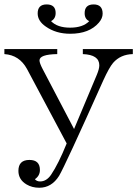

<svg xmlns="http://www.w3.org/2000/svg" viewBox="-21 -716 626 876"><path d="M386.2 -619.6Q365.2 -628.9 365.2 -655.8Q365.2 -695.8 406.2 -695.8Q447.3 -695.8 447.3 -653.8Q447.3 -632.8 430.2 -612.8Q386.7 -562 299.3 -562Q234.4 -562 188 -594.7Q150.9 -620.1 150.9 -654.8Q150.9 -695.8 191.9 -695.8Q232.9 -695.8 232.9 -656.7Q232.9 -630.4 211.9 -619.6Q240.7 -589.8 298.8 -589.8Q357.4 -589.8 386.2 -619.6ZM-1 -492.2H240.2V-469.2Q159.2 -467.8 159.2 -440.4Q159.2 -428.7 172.9 -402.3L316.9 -127.4L420.9 -375Q432.1 -401.9 432.1 -418Q432.1 -466.3 356.9 -469.2V-492.2H585V-469.2Q528.8 -467.8 495.1 -429.2Q477.5 -408.7 450.2 -349.1Q274.4 43.5 248.5 86.4Q214.4 140.6 158.2 140.6Q125.5 140.6 100.1 125.5Q63 103.5 63 63.5Q63 13.7 113.3 13.7Q161.1 13.7 161.1 59.6Q161.1 85.9 138.2 101.6Q146.5 111.8 162.1 111.8Q190.9 111.8 211.9 81.5Q245.6 31.7 283.2 -61.5L102.1 -401.4Q67.4 -464.8 -1 -469.2Z"/></svg>

Font: I.MingCP
Style: Regular
Weight: 400
Designer: I.Font Project
Version: Version 8.000; Sep 06, 2022